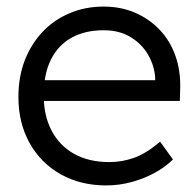

<svg xmlns="http://www.w3.org/2000/svg" viewBox="-20 -554 596 584"><path d="M36 -259Q36 -320 55 -369.5Q74 -419 108.5 -456Q143 -493 191 -513.5Q239 -534 295 -534Q348 -534 391.5 -515Q435 -496 466.5 -462.5Q498 -429 514 -383Q530 -337 528 -282L527 -247H92L81 -310H470L452 -293V-317Q450 -353 431 -386.5Q412 -420 377.5 -441Q343 -462 295 -462Q239 -462 198 -439.5Q157 -417 135 -373Q113 -329 113 -264Q113 -202 137 -156.5Q161 -111 205.5 -86Q250 -61 313 -61Q350 -61 386.5 -73.5Q423 -86 467 -123L506 -69Q483 -46 451 -28.5Q419 -11 381 -0.5Q343 10 303 10Q225 10 164.5 -24Q104 -58 70 -119Q36 -180 36 -259Z"/></svg>

Font: Our Lexend Light
Style: Regular
Weight: 300
Designer: Bonnie Shaver-Troup, Thomas Jockin
Foundry: Lexend
Version: Version 1.007